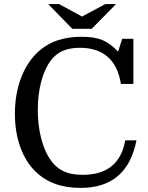

<svg xmlns="http://www.w3.org/2000/svg" viewBox="-20 -910 724 940"><path d="M371 -676Q322 -676 287.5 -661Q253 -646 229 -614Q199 -575 182 -511.5Q165 -448 165 -372Q165 -301 180 -239Q195 -177 222 -135Q249 -93 287.5 -73.5Q326 -54 384 -54Q564 -54 593 -223H648Q603 10 374 10Q236 10 154 -70Q105 -118 79 -191Q53 -264 53 -353Q53 -454 86 -536Q119 -618 179 -667Q255 -730 380 -730Q442 -730 481 -714Q520 -698 558 -657L578 -720H633V-499H572Q558 -587 507.5 -631.5Q457 -676 371 -676ZM429 -769 548 -890H495L382 -829L269 -890H216L334 -769Z"/></svg>

Font: Domine
Style: Regular
Weight: 400
Designer: Pablo Impallari, Rodrigo Fuenzalida, Brenda Gallo
Foundry: Pablo Impallari, Rodrigo Fuenzalida, Brenda Gallo
Version: Version 2.000